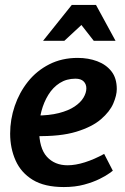

<svg xmlns="http://www.w3.org/2000/svg" viewBox="-20 -744 506 776"><path d="M294 -510Q337 -510 373 -496.5Q409 -483 430.5 -455.5Q452 -428 452 -384Q452 -359 438 -326Q424 -293 388 -262Q352 -231 288 -211.5Q224 -192 125 -194V-277Q179 -277 218 -287Q257 -297 281.5 -313.5Q306 -330 317.5 -349.5Q329 -369 329 -387Q329 -404 318 -415Q307 -426 285 -426Q249 -426 221.5 -408.5Q194 -391 175.5 -361Q157 -331 147.5 -295Q138 -259 138 -221Q138 -145 169.5 -110.5Q201 -76 253 -76Q285 -76 323 -88Q361 -100 401 -122L436 -54Q436 -54 422.5 -44Q409 -34 383 -21Q357 -8 320.5 2Q284 12 238 12Q160 12 112.5 -17Q65 -46 43 -95.5Q21 -145 21 -204Q21 -261 39.5 -315.5Q58 -370 93 -414Q128 -458 179 -484Q230 -510 294 -510ZM309 -643 240 -579H154L270 -724H368L447 -579H359Z"/></svg>

Font: Rosario
Style: Italic
Weight: 400
Italic angle: -8.05°
Designer: Hector Gatti
Foundry: Omnibus Type
Version: Version 1.201